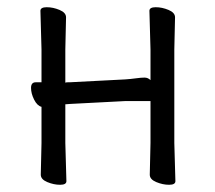

<svg xmlns="http://www.w3.org/2000/svg" viewBox="-20 -504 595 532"><path d="M164 -2Q164 8 146.5 8Q129 8 111 0.5Q93 -7 93 -20L95 -108V-208Q83 -211 74.5 -228Q66 -245 66 -260.5Q66 -276 79 -276H95V-367L92 -474Q92 -484 109.5 -484Q127 -484 145 -476.5Q163 -469 163 -456L161 -367V-275Q164 -276 168 -276H173L327 -284Q342 -285 356.5 -287Q371 -289 380.5 -289Q390 -289 397 -282V-367L394 -474Q394 -484 411.5 -484Q429 -484 447 -476.5Q465 -469 465 -456L463 -367V-108L466 -2Q466 8 448.5 8Q431 8 413 0.5Q395 -7 395 -20L397 -108V-224H328L174 -216L161 -215V-108Z"/></svg>

Font: LXGW WenKai TC
Style: Regular
Weight: 400
Designer: LXGW / Fontworks Inc.
Foundry: LXGW / Fontworks Inc.
Version: Version 1.330